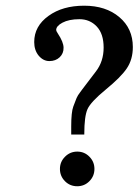

<svg xmlns="http://www.w3.org/2000/svg" viewBox="-20 -626 486 674"><path d="M446.3 -460.9Q446.3 -417.5 425.3 -386.2Q404.8 -355.5 351.1 -311.5Q298.3 -268.1 287.1 -242.7Q275.9 -217.3 275.9 -156.2V-155.3V-153.8H274.4H273.4H232.4H231.4H230V-155.3V-156.2V-182.6Q230 -232.4 237.3 -252Q244.6 -271 246.1 -274.9Q247.6 -278.8 249 -282.2Q251 -286.1 253.9 -291.5Q257.3 -296.4 259.8 -300Q262.2 -303.7 268.8 -312.3Q275.4 -320.8 280.3 -327.4Q285.2 -334 296.4 -348.6Q307.6 -363.3 316.9 -375.5Q343.8 -410.6 343.8 -459Q343.8 -507.3 319.6 -533Q295.4 -558.6 258.8 -558.6Q222.2 -558.6 199.2 -546.4Q177.2 -534.7 177.2 -520.5Q177.2 -517.1 183.1 -508.3Q203.1 -478 203.1 -458.5Q203.6 -438.5 189.5 -425Q175.3 -411.6 153.3 -411.6Q131.8 -411.6 115.7 -430.7Q100.1 -449.7 100.1 -478.5Q100.1 -534.2 150.4 -570.3Q199.7 -606 275.4 -606Q351.6 -606 398.9 -565.9Q446.3 -525.9 446.3 -460.9ZM251.2 -93.8Q276.4 -93.8 293.9 -75.9Q311.5 -58.1 311.5 -33Q311.5 -7.8 293.9 10Q276.4 27.8 251 27.8Q225.6 27.8 208 10Q190.4 -7.8 190.4 -33Q190.4 -58.1 208.3 -75.9Q226.1 -93.8 251.2 -93.8Z"/></svg>

Font: RIT Rachana
Style: Bold
Weight: 700
Designer: Hussain KH
Version: 1.5.2